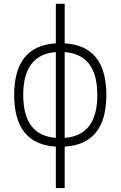

<svg xmlns="http://www.w3.org/2000/svg" viewBox="-20 -752 626 997"><path d="M270 224.6V9.3Q53.7 -3.4 53.7 -258.8Q53.7 -514.2 270 -526.9V-732.4H315.9V-526.9Q532.2 -514.2 532.2 -258.8Q532.2 -3.4 315.9 9.3V224.6ZM315.9 -481.4V-36.1Q485.4 -48.8 485.4 -258.8Q485.4 -468.8 315.9 -481.4ZM270 -36.1V-481.4Q100.6 -468.8 100.6 -258.8Q100.6 -48.8 270 -36.1Z"/></svg>

Font: Cascadia Mono ExtraLight
Style: Regular
Weight: 200
Monospace: yes
Designer: Aaron Bell
Foundry: Saja Typeworks
Version: Version 2404.023; ttfautohint (v1.8.4)